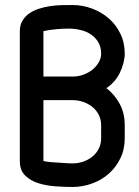

<svg xmlns="http://www.w3.org/2000/svg" viewBox="-20 -747 554 765"><path d="M404 -396Q437 -370 457 -333Q477 -296 477 -248V-196Q477 -152 459.5 -116Q442 -80 413 -54.5Q384 -29 346 -15.5Q308 -2 269 -2Q239 -2 202.5 -4.5Q166 -7 134.5 -16.5Q103 -26 81 -47Q59 -68 59 -105V-623Q59 -647 69.5 -664.5Q80 -682 96.5 -693.5Q113 -705 134.5 -712Q156 -719 179 -722.5Q202 -726 225.5 -726.5Q249 -727 269 -727Q309 -727 346.5 -713Q384 -699 413 -674Q442 -649 459.5 -613Q477 -577 477 -533Q477 -516 472 -496.5Q467 -477 458 -458Q449 -439 435 -423Q421 -407 404 -396ZM269 -348H153V-106Q153 -105 166 -103Q179 -101 197.5 -100Q216 -99 235.5 -97.5Q255 -96 269 -96Q291 -96 311.5 -103Q332 -110 348 -123Q364 -136 373.5 -154.5Q383 -173 383 -196V-248Q383 -271 373.5 -289.5Q364 -308 348 -321Q332 -334 311.5 -341Q291 -348 269 -348ZM269 -442H271Q291 -442 311 -449Q331 -456 346.5 -468Q362 -480 372.5 -497Q383 -514 383 -533Q383 -560 371.5 -579Q360 -598 342 -610Q324 -622 301 -627.5Q278 -633 255 -633Q230 -633 203 -630.5Q176 -628 153 -623V-442Z"/></svg>

Font: VDS
Style: Regular
Weight: 400
Designer: artmaker
Foundry: artmaker
Version: Version 1.000 2009 initial release